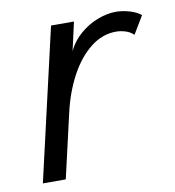

<svg xmlns="http://www.w3.org/2000/svg" viewBox="-63 -552 555 608"><g transform="rotate(-10 214.5 -247.5)"><path d="M139.2 -487.8H212.9L192.4 -396.5Q207 -427.2 233.4 -449.7Q259.8 -472.2 290.3 -483.6Q320.8 -495.1 348.6 -495.1Q369.6 -495.1 392.8 -488.3Q416 -481.4 428.7 -470.2L394.5 -413.1Q383.3 -423.8 367.9 -428.5Q352.5 -433.1 337.9 -433.1Q293.9 -433.1 255.9 -403.1Q217.8 -373 189.9 -321Q162.1 -269 147.5 -204.1L100.6 0H26.9Z"/></g></svg>

Font: Acari Sans
Style: Italic
Weight: 400
Italic angle: -13°
Designer: Alfredo Marco Pradil and Stefan Peev
Foundry: Hanken Design Co.
Version: Version 1.045;January 11, 2019;FontCreator 11.5.0.2425 64-bi